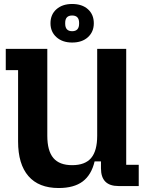

<svg xmlns="http://www.w3.org/2000/svg" viewBox="-20 -936 732 966"><path d="M275 10Q175 10 123 -50Q71 -110 71 -224V-583H9V-690H218V-253Q218 -177 248.5 -141Q279 -105 343 -105Q408 -105 438.5 -141Q469 -177 469 -253V-690H615V-107H678V0H576Q488 0 488 -89V-124H456Q440 -56 396 -23Q352 10 275 10ZM342.9 -722Q294 -722 264 -749Q234 -776 234 -818.9Q234 -863 264 -889.5Q294 -916 342.9 -916Q393 -916 422.5 -889.5Q452 -863 452 -818.9Q452 -776 422.5 -749Q393 -722 342.9 -722ZM343 -779Q378 -779 378 -817V-821Q378 -858 343 -858Q308 -858 308 -821V-817Q308 -779 343 -779Z"/></svg>

Font: Mozilla Headline ExtraLight
Style: Regular
Weight: 200
Designer: Studio DRAMA
Foundry: Studio DRAMA
Version: Version 1.000